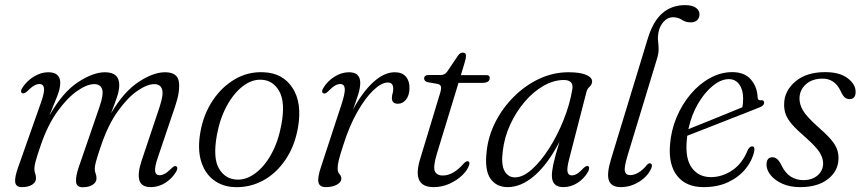

<svg xmlns="http://www.w3.org/2000/svg" viewBox="-20 -740 3444 768"><path d="M295 -71.5 377.5 -311Q395.5 -363 388.5 -383.2Q381.5 -403.5 357 -403.5Q328 -403.5 288.8 -376.2Q249.5 -349 210.5 -295.2Q171.5 -241.5 144 -162Q127.5 -114 122.5 -95Q117.5 -76 117.5 -65Q117.5 -54.5 120.8 -46.2Q124 -38 124 -27Q124 -11 108.5 -1.2Q93 8.5 67.5 8.5Q43.5 8.5 40.8 -11.2Q38 -31 53.5 -73.5L144 -330Q158.5 -371 156 -387.5Q153.5 -404 137.5 -404Q127.5 -404 115.8 -397.2Q104 -390.5 88 -374Q76.5 -364 69.5 -367Q59 -372 69 -388.5Q87.5 -417 116 -434Q144.5 -451 173 -451Q221 -451 221 -408.5Q221 -385 208.5 -354.5Q196 -324 177.5 -277.5Q230.5 -371 291.5 -411Q352.5 -451 400 -451Q458.5 -451 457 -397Q456.5 -377 447.8 -351Q439 -325 424 -286.5Q474.5 -372.5 533.8 -411.8Q593 -451 640 -451Q690 -451 695.5 -412.8Q701 -374.5 680.5 -314.5L612.5 -113.5Q598 -71.5 600.5 -55.2Q603 -39 618.5 -39Q628 -39 639.5 -45.2Q651 -51.5 667.5 -68Q678.5 -78.5 684.5 -75Q694 -70.5 684.5 -53Q668 -25.5 641 -8.5Q614 8.5 583.5 8.5Q545.5 8.5 537.5 -18.8Q529.5 -46 546.5 -97.5L618 -311Q635 -362 628.2 -382.8Q621.5 -403.5 597 -403.5Q569 -403.5 529.5 -376.5Q490 -349.5 450.8 -294.2Q411.5 -239 383 -154Q368.5 -111.5 363.8 -93.2Q359 -75 359 -65Q359 -54 362.5 -45.8Q366 -37.5 366 -26.5Q366 -10.5 350.5 -0.8Q335 9 311 9Q286 9 284.2 -13Q282.5 -35 295 -71.5Z M1034.5 -451Q1111.5 -448 1150.2 -388.2Q1189 -328.5 1172 -230Q1159 -156 1122.2 -101.5Q1085.5 -47 1032.8 -18.2Q980 10.5 919.5 8.5Q870.5 7 835 -19.5Q799.5 -46 784.5 -94.8Q769.5 -143.5 781.5 -211.5Q794 -282.5 830.5 -337.5Q867 -392.5 919.8 -423.2Q972.5 -454 1034.5 -451ZM928 -21.5Q965 -20 1001.2 -46.8Q1037.5 -73.5 1065.2 -123.5Q1093 -173.5 1105.5 -241.5Q1122 -330 1097.5 -374.2Q1073 -418.5 1027 -421Q988.5 -423.5 951.8 -395.5Q915 -367.5 887.2 -316.5Q859.5 -265.5 847.5 -199.5Q831 -108.5 855.8 -66Q880.5 -23.5 928 -21.5Z M1274.5 -366.5Q1263.5 -370.5 1272.5 -387Q1289.5 -415.5 1317.8 -433.2Q1346 -451 1376 -451Q1421 -451 1421 -408Q1421 -388.5 1412.5 -361.5Q1404 -334.5 1392 -301.5Q1428.5 -370 1472.2 -410.5Q1516 -451 1559 -451Q1588.5 -451 1603.5 -433.5Q1618.5 -416 1618 -387Q1617.5 -358.5 1604.2 -341.8Q1591 -325 1572 -325Q1547.5 -325 1547.5 -348Q1547.5 -357 1550.2 -365.5Q1553 -374 1553 -384.5Q1553 -410 1531.5 -410Q1506.5 -410 1474.2 -379.8Q1442 -349.5 1409.5 -292.8Q1377 -236 1352 -156Q1340.5 -120.5 1335.5 -101Q1330.5 -81.5 1330.5 -66.5Q1330.5 -51.5 1338 -43.5Q1345.5 -35.5 1345.5 -25.5Q1345.5 -11.5 1327.8 -1.5Q1310 8.5 1283.5 8.5Q1258 8.5 1253.8 -10.8Q1249.5 -30 1264.5 -74L1347 -325.5Q1361 -369 1359 -386.5Q1357 -404 1340.5 -404Q1331 -404 1319.8 -397.5Q1308.5 -391 1292 -374Q1281 -363.5 1274.5 -366.5Z M1732 -404 1689.5 -411.5Q1676.5 -416 1676.5 -426Q1676.5 -440 1695.5 -440H1743.5Q1758.5 -440 1768 -452.5L1812 -517.5Q1820 -529.5 1831.5 -529.5Q1844 -529.5 1844 -516Q1844 -507 1838 -487.5L1823.5 -439.5H1926Q1939 -439.5 1939 -428.5Q1939 -408.5 1909 -408.5H1814L1727.5 -125Q1712 -73.5 1719.2 -55.8Q1726.5 -38 1751.5 -38Q1793 -38 1835 -86Q1844.5 -96 1851 -95Q1860 -94 1857 -81.5Q1851 -60.5 1829.8 -39.8Q1808.5 -19 1778.2 -5.2Q1748 8.5 1714.5 8.5Q1625 8.5 1661.5 -107L1738 -359.5Q1745.5 -382 1744.2 -391.5Q1743 -401 1732 -404Z M2257.5 -107Q2247 -68 2250 -53.2Q2253 -38.5 2267 -38.5Q2277.5 -38.5 2288.2 -45Q2299 -51.5 2314.5 -68Q2325.5 -78.5 2332 -75.5Q2341 -71 2332.5 -53.5Q2316.5 -25 2289.8 -8.2Q2263 8.5 2233.5 8.5Q2187.5 8.5 2187.5 -38Q2187.5 -55.5 2193.5 -83.8Q2199.5 -112 2218 -173.5Q2172.5 -85 2119 -38.2Q2065.5 8.5 2010.5 8.5Q1965.5 8.5 1941.8 -25.5Q1918 -59.5 1926.5 -133Q1932.5 -194 1961.2 -251Q1990 -308 2035.5 -353.2Q2081 -398.5 2137 -424.8Q2193 -451 2254 -451Q2300.5 -451 2324.8 -440.5Q2349 -430 2348.5 -413.5Q2347.5 -401 2338.5 -393.2Q2329.5 -385.5 2326 -373ZM1991 -135.5Q1984 -80.5 1998.5 -55.5Q2013 -30.5 2040 -30.5Q2071.5 -30.5 2107.2 -62.2Q2143 -94 2176.2 -146Q2209.5 -198 2234.5 -260.5Q2259.5 -323 2269.5 -384Q2274.5 -420 2235.5 -420Q2195 -420 2154.2 -396.8Q2113.5 -373.5 2079 -333.2Q2044.5 -293 2021 -242Q1997.5 -191 1991 -135.5Z M2720 -719.5Q2749.5 -719.5 2763.8 -708.8Q2778 -698 2778 -683Q2778 -668.5 2768.8 -659.5Q2759.5 -650.5 2742.5 -650.5Q2722.5 -650.5 2707.5 -660.8Q2692.5 -671 2671 -671Q2650.5 -671 2634.2 -652.8Q2618 -634.5 2613.5 -608.5Q2610.5 -592.5 2612.2 -577.5Q2614 -562.5 2614.5 -544.8Q2615 -527 2607.5 -503.5L2490.5 -118.5Q2476 -71 2479.5 -55.2Q2483 -39.5 2501 -39.5Q2516 -39.5 2533.5 -49.5Q2551 -59.5 2567.5 -80Q2575 -88.5 2581.5 -86.5Q2592 -83 2585 -66.5Q2571 -34.5 2536.5 -13Q2502 8.5 2463 8.5Q2425.5 8.5 2415.8 -17.8Q2406 -44 2424 -103L2571.5 -587Q2592.5 -655.5 2629.8 -687.5Q2667 -719.5 2720 -719.5Z M2997 -135.5Q2989.5 -98.5 2963 -65.5Q2936.5 -32.5 2894 -12Q2851.5 8.5 2794.5 8.5Q2724.5 8.5 2689 -36.2Q2653.5 -81 2660 -161Q2664.5 -219 2686.5 -271.2Q2708.5 -323.5 2743.2 -364.2Q2778 -405 2820.8 -428.2Q2863.5 -451.5 2909 -451.5Q2958 -451.5 2983.5 -422Q3009 -392.5 3010.5 -350Q3011.5 -337.5 3023 -339Q3035.5 -341 3036.5 -330Q3037.5 -317.5 3017 -310Q2994.5 -301 2956.5 -286Q2918.5 -271 2875.2 -254.2Q2832 -237.5 2793 -222Q2754 -206.5 2729 -197Q2727.5 -187 2727 -177.5Q2720.5 -104.5 2747.8 -68Q2775 -31.5 2824 -31.5Q2868 -31.5 2908.8 -58.5Q2949.5 -85.5 2971.5 -141Q2979.5 -155 2988.5 -154.5Q3000.5 -154 2997 -135.5ZM2895.5 -423.5Q2864.5 -423.5 2831.8 -397.2Q2799 -371 2772.5 -326Q2746 -281 2733.5 -223.5Q2761.5 -234.5 2801 -250.5Q2840.5 -266.5 2880.5 -282.8Q2920.5 -299 2949.5 -311Q2952.5 -325 2952.5 -347Q2952.5 -380.5 2937.2 -402Q2922 -423.5 2895.5 -423.5Z M3193 -19.5Q3229 -19.5 3250.8 -38.8Q3272.5 -58 3272.5 -86.5Q3272.5 -108 3258.2 -130.8Q3244 -153.5 3200.5 -192Q3167.5 -220.5 3149.2 -241.2Q3131 -262 3123.5 -281.2Q3116 -300.5 3116.5 -323.5Q3117 -376 3161.2 -413.8Q3205.5 -451.5 3280.5 -451.5Q3338.5 -451.5 3370.5 -427.2Q3402.5 -403 3402.5 -372.5Q3402.5 -343.5 3378 -343.5Q3367.5 -343.5 3359.2 -350.2Q3351 -357 3343 -375Q3319.5 -425.5 3270.5 -425.5Q3228.5 -425.5 3203.2 -402.5Q3178 -379.5 3178 -345.5Q3178 -322 3192 -298Q3206 -274 3251 -233.5Q3285 -204 3303 -183Q3321 -162 3327.8 -143.8Q3334.5 -125.5 3334 -105Q3333 -56 3292 -23.8Q3251 8.5 3180.5 8.5Q3140 8.5 3109.8 -5Q3079.5 -18.5 3062.8 -39.2Q3046 -60 3046 -82Q3046.5 -111 3070 -111Q3090.5 -111 3105.5 -79.5Q3121 -47.5 3143.2 -33.5Q3165.5 -19.5 3193 -19.5Z"/></svg>

Font: Fraunces 72pt Soft Light
Style: Italic
Weight: 300
Italic angle: -16°
Version: Version 1.000;[b76b70a41]